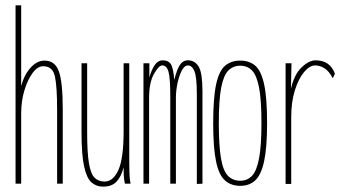

<svg xmlns="http://www.w3.org/2000/svg" viewBox="-20 -685 1290 716"><path d="M38 0V-665H59V-364Q70 -406 94 -432.5Q118 -459 146 -459Q185 -459 199.5 -419Q214 -379 214 -277V0H193V-275Q193 -361 185 -399Q177 -437 143 -438Q121 -439 102 -413.5Q83 -388 71 -348Q59 -308 59 -263V0Z M364 11Q339 11 321 -5Q303 -21 293.5 -65Q284 -109 284 -191V-449H305V-191Q305 -114 312 -74.5Q319 -35 333.5 -21.5Q348 -8 370 -8Q402 -8 421.5 -51Q441 -94 441 -197V-449H462V-92Q462 -74 462.5 -46Q463 -18 467 0H446Q442 -17 441.5 -31Q441 -45 441 -61Q432 -26 414.5 -7.5Q397 11 364 11Z M515 0V-449H537V-396Q545 -425 557 -442.5Q569 -460 587 -460Q607 -460 616.5 -447Q626 -434 630 -387Q639 -425 651 -443Q663 -461 683 -460Q708 -459 721.5 -435.5Q735 -412 735 -344V0L714 1V-333Q714 -398 705 -419.5Q696 -441 681 -441Q668 -441 658 -422Q648 -403 642 -375Q636 -347 636 -321V0H615V-325Q615 -393 608.5 -417Q602 -441 585 -441Q572 -441 554 -409Q536 -377 536 -320V0Z M876 8Q841 8 818.5 -12.5Q796 -33 785.5 -84Q775 -135 775 -225Q775 -320 786 -370.5Q797 -421 819.5 -440Q842 -459 876 -459Q910 -459 932 -440Q954 -421 965 -370.5Q976 -320 976 -225Q976 -135 965 -84Q954 -33 932 -12.5Q910 8 876 8ZM876 -11Q902 -11 919.5 -29Q937 -47 946 -94Q955 -141 955 -226Q955 -313 946 -359Q937 -405 919.5 -422.5Q902 -440 876 -440Q850 -440 832 -422.5Q814 -405 805 -359Q796 -313 796 -226Q796 -142 804 -95Q812 -48 830 -29.5Q848 -11 876 -11Z M1045 1V-449H1067L1065 -354Q1077 -407 1104.5 -433.5Q1132 -460 1157 -460Q1211 -460 1229 -410L1221 -393Q1207 -420 1190 -430.5Q1173 -441 1155 -441Q1135 -441 1114.5 -417Q1094 -393 1080 -349.5Q1066 -306 1066 -248V1Z"/></svg>

Font: Inconsolata UltraCondensed ExtraLight
Style: Regular
Weight: 200
Width: 1
Monospace: yes
Designer: Raph Levien, Cyreal, Brenton Simpson
Foundry: Raph Levien, Cyreal, Google
Version: Version 3.100; ttfautohint (v1.8.4.7-5d5b)